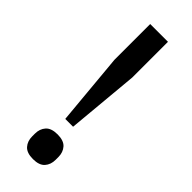

<svg xmlns="http://www.w3.org/2000/svg" viewBox="-237 -725 764 764"><g transform="rotate(45 145.0 -343.0)"><path d="M123 -192 95 -497V-698H195V-497L167 -192ZM145 12Q110 12 94.5 -5.5Q79 -23 79 -50V-65Q79 -92 94.5 -109.5Q110 -127 145 -127Q180 -127 195.5 -109.5Q211 -92 211 -65V-50Q211 -23 195.5 -5.5Q180 12 145 12Z"/></g></svg>

Font: IBM Plex Sans Arabic Text
Style: Regular
Weight: 450
Designer: Mike Abbink, Paul van der Laan, Pieter van Rosmalen, Wael Morcos, Khajak Apelian
Foundry: Bold Monday
Version: Version 1.2